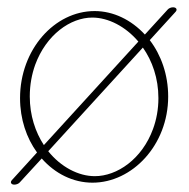

<svg xmlns="http://www.w3.org/2000/svg" viewBox="-20 -485 510 519"><path d="M354 -372.6 98.6 -92.8C75.7 -127.9 60.5 -172.9 60.5 -224.1C60.5 -255.4 65.9 -284.2 75.2 -310.1C105 -391.1 170.4 -437.5 229.5 -437.5C272.5 -437.5 319.3 -413.6 354 -372.6ZM434.6 -224.1C434.6 -283.2 415.5 -336.4 384.8 -376.5L455.1 -453.6C456.5 -455.3 457.3 -457.1 457.3 -458.7C457.3 -461.5 455.3 -463.9 451.7 -464.8C450.5 -465.1 449.3 -465.3 448 -465.3C442.7 -465.3 436.7 -463 433.6 -459.5L371.6 -391.6C335 -431.2 286.6 -455.1 235.8 -455.1C127.4 -455.1 34.2 -351.1 34.2 -219.7C34.2 -162.6 51.8 -111.8 80.1 -72.8L11.7 2.4C10.2 4.1 9.5 5.9 9.5 7.6C9.5 10.3 11.5 12.8 15.1 13.7C16.3 14 17.5 14.1 18.8 14.1C24.1 14.1 30.1 11.8 33.2 8.3L92.8 -56.6C128.9 -15.6 177.7 8.8 230 8.8C337.4 8.8 434.6 -92.8 434.6 -224.1ZM236.3 -8.8C191.9 -8.8 144.5 -33.7 110.4 -76.2L366.2 -356.4C391.6 -320.3 408.2 -273.4 408.2 -219.7C408.2 -189.5 402.8 -161.1 393.6 -136.2C363.8 -54.7 296.4 -8.8 236.3 -8.8Z"/></svg>

Font: WireWyrm
Style: Light
Weight: 200
Version: Version 001.000